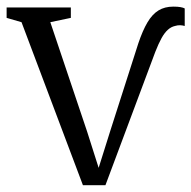

<svg xmlns="http://www.w3.org/2000/svg" viewBox="-24 -555 578 580"><path d="M226.5 4.5 41 -488 -4 -501V-532.5H190V-501L128 -488L239 -158L274 -48L310.5 -164L394 -424.5Q407 -463 421.5 -487.5Q436 -512 454.8 -523.5Q473.5 -535 499.5 -535Q513 -535 521.2 -533.5Q529.5 -532 534 -529.5V-476.5Q527.5 -478.5 520 -478.8Q512.5 -479 504.5 -476.5Q493 -474 483 -465Q473 -456 464 -439.8Q455 -423.5 445 -398L294.5 4.5Z"/></svg>

Font: Merriweather 72pt Light
Style: Regular
Weight: 300
Version: Version 2.100